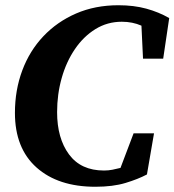

<svg xmlns="http://www.w3.org/2000/svg" viewBox="-20 -695 666 733"><path d="M344 18Q202 18 119.5 -55.5Q37 -129 37 -264Q37 -351 65 -426Q93 -501 145.5 -556.5Q198 -612 270.5 -643.5Q343 -675 432 -675Q491 -675 538.5 -662Q586 -649 626 -626L603 -471H526L520 -597Q486 -612 445 -612Q390 -612 344.5 -584Q299 -556 266 -507.5Q233 -459 215.5 -397Q198 -335 198 -267Q198 -167 243.5 -105.5Q289 -44 377 -44Q394 -44 409 -47Q424 -50 440 -54L490 -186H568L541 -29Q507 -11 459 3.5Q411 18 344 18Z"/></svg>

Font: Source Serif 4 SmText
Style: Bold Italic
Weight: 700
Italic angle: -12°
Designer: Frank Grießhammer
Foundry: Adobe
Version: Version 4.005;hotconv 1.1.0;makeotfexe 2.6.0